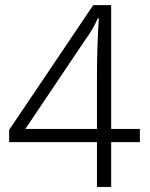

<svg xmlns="http://www.w3.org/2000/svg" viewBox="-20 -738 591 758"><path d="M532.2 -176.8H418.9V0H362.8V-176.8H16.1V-225.1L348.1 -717.8H418.9V-229H532.2ZM362.8 -229V-428.2Q362.8 -552.2 370.1 -666H366.2Q347.2 -622.1 318.8 -584L80.1 -229Z"/></svg>

Font: Droid Sans TV
Style: Regular
Weight: 300
Version: Version 1.00